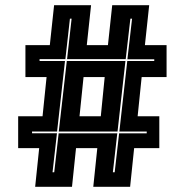

<svg xmlns="http://www.w3.org/2000/svg" viewBox="-20 -720 712 740"><path d="M115.5 0 131 -149H50V-272H144L159.5 -423H78V-546H172L188.5 -700H331L314.5 -546H396L412.5 -700H555L538.5 -546H622V-423H526L510.5 -272H594V-149H497L481.5 0H339.5L355 -149H273L257.5 0ZM206.5 -213 237.5 -485H463.5L433 -213ZM286.5 -272H368.5L383.5 -423H302ZM182.5 -56H189L206 -206H432L415 -56H422L439 -206H545.5V-213H440L470.5 -485H574.5V-491.5H471L489 -648H482.5L464.5 -492H238.5L256 -648H249.5L232 -492H132.5V-485H230.5L200 -213H103.5V-206.5H199.5Z"/></svg>

Font: Tourney ExtraBold
Style: Regular
Weight: 800
Designer: Tyler Finck
Foundry: Etcetera Type Co
Version: Version 1.015